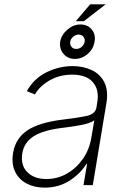

<svg xmlns="http://www.w3.org/2000/svg" viewBox="-20 -861 589 893"><path d="M187.5 11.7Q140.6 11.7 104.4 -7.1Q68.2 -25.9 50.4 -62.1Q32.7 -98.4 40.8 -150.2Q52.6 -218.4 108 -255.1Q163.4 -291.9 274.5 -305Q338.1 -312.5 380.7 -321.2Q423.3 -329.9 428.6 -361.2L432.2 -383.9Q442.5 -443.2 412.1 -478.5Q381.7 -513.8 315.7 -513.8Q257.8 -513.8 211.6 -487.7Q165.5 -461.6 142.4 -421.9L104.8 -437.1Q137.8 -496.1 196.4 -524.9Q255 -553.6 318.2 -553.6Q366.8 -553.6 406.1 -535.3Q445.3 -517 465 -478.9Q484.7 -440.7 474.8 -381L411.6 0H368.3L384.9 -98.4H381.7Q353.3 -52.6 302.9 -20.4Q252.5 11.7 187.5 11.7ZM195.7 -28.4Q246.8 -28.4 291 -53.4Q335.2 -78.5 365.6 -122.2Q396 -165.8 404.8 -221.2L418.7 -301.5Q399.5 -287.3 356.4 -279.3Q313.2 -271.3 273.1 -266.7Q182.2 -256 137.4 -227.8Q92.7 -199.6 83.8 -148.8Q74.9 -93 106.7 -60.7Q138.5 -28.4 195.7 -28.4ZM328.1 -587Q295.5 -587 275.4 -610.4Q255.3 -633.9 259.9 -667.6Q266.3 -700.3 294 -723.7Q321.7 -747.2 354 -747.2Q387.4 -747.2 406.8 -723.7Q426.1 -700.3 419.7 -667.6Q415.1 -633.9 388.1 -610.4Q361.2 -587 328.1 -587ZM332.4 -762.4 399.5 -840.9H471.6L370 -762.4ZM334.2 -633.5Q349.1 -633.2 360.3 -643.3Q371.4 -653.4 373.9 -667.6Q375.7 -680 368.1 -690Q360.4 -699.9 345.5 -700.3Q332 -699.9 320.3 -690Q308.6 -680 306.8 -667.6Q304.3 -653.4 312.5 -643.3Q320.7 -633.2 334.2 -633.5Z"/></svg>

Font: Inter UI Extra Light
Style: Italic
Weight: 200
Italic angle: -9.39999°
Designer: Rasmus Andersson
Foundry: rsms
Version: 3.2;8d6f07862